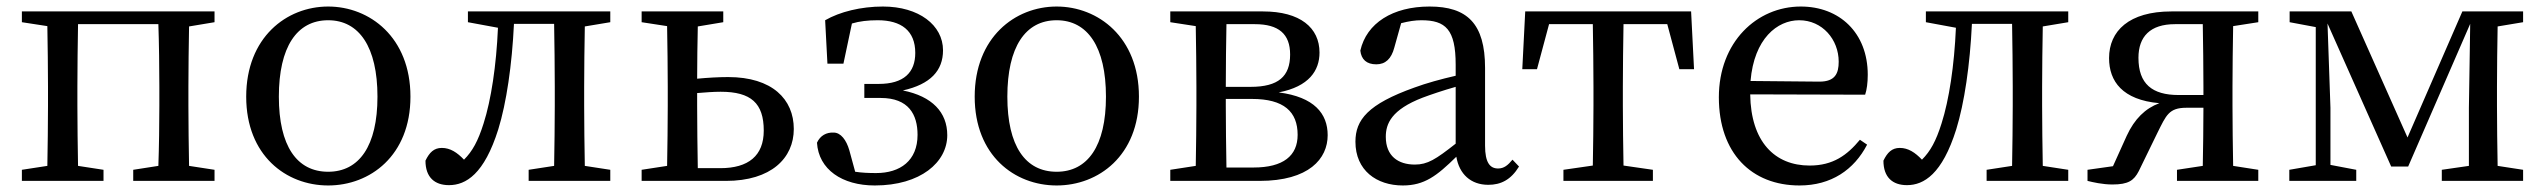

<svg xmlns="http://www.w3.org/2000/svg" viewBox="-20 -554 7794 588"><path d="M637 -486V-519H47V-486L125 -474C126 -418 127 -342 127 -289V-230C127 -177 126 -101 125 -46L47 -34V0H297V-34L219 -46C218 -101 217 -177 217 -230V-289C217 -344 218 -424 219 -480H465C467 -424 468 -344 468 -289V-230C468 -177 467 -101 465 -46L388 -34V0H637V-34L559 -46C558 -101 557 -177 557 -230V-289C557 -342 558 -418 559 -473Z M985 14C1113 14 1237 -77 1237 -258C1237 -440 1112 -534 985 -534C857 -534 734 -439 734 -258C734 -78 856 14 985 14ZM985 -28C889 -28 834 -107 834 -258C834 -410 889 -492 985 -492C1080 -492 1136 -410 1136 -258C1136 -107 1080 -28 985 -28Z M1849 -486V-519H1413V-486L1505 -469C1500 -353 1484 -248 1461 -176C1444 -122 1427 -91 1401 -65C1380 -87 1359 -101 1333 -101C1309 -101 1295 -87 1283 -62C1283 -11 1311 13 1355 13C1407 13 1463 -21 1506 -158C1531 -239 1548 -355 1554 -481H1677C1678 -425 1679 -344 1679 -289V-230C1679 -177 1678 -101 1677 -46L1599 -34V0H1849V-34L1771 -46C1770 -101 1769 -177 1769 -230V-289C1769 -342 1770 -418 1771 -473Z M2117 -39C2116 -95 2115 -175 2115 -230V-269C2139 -271 2165 -273 2187 -273C2280 -273 2319 -238 2319 -154C2319 -77 2272 -39 2186 -39ZM2195 -486V-519H1945V-486L2023 -474C2024 -418 2025 -342 2025 -289V-230C2025 -177 2024 -101 2023 -46L1945 -34V0H2203C2342 0 2411 -70 2411 -159C2411 -250 2345 -318 2210 -318C2181 -318 2147 -316 2115 -313C2115 -363 2116 -426 2117 -473Z M2514 -359H2563L2589 -482C2612 -489 2638 -492 2668 -492C2740 -492 2783 -460 2783 -392C2783 -332 2748 -297 2671 -297H2627V-254H2677C2763 -254 2790 -203 2790 -141C2790 -62 2737 -24 2663 -24C2639 -24 2619 -25 2599 -28L2581 -94C2572 -125 2555 -148 2533 -148C2511 -149 2492 -139 2482 -117C2487 -35 2559 14 2659 14C2799 14 2881 -57 2881 -140C2881 -210 2835 -259 2745 -277C2830 -296 2868 -338 2868 -400C2868 -477 2794 -534 2684 -534C2617 -534 2552 -518 2507 -492Z M3216 14C3344 14 3468 -77 3468 -258C3468 -440 3343 -534 3216 -534C3088 -534 2965 -439 2965 -258C2965 -78 3087 14 3216 14ZM3216 -28C3120 -28 3065 -107 3065 -258C3065 -410 3120 -492 3216 -492C3311 -492 3367 -410 3367 -258C3367 -107 3311 -28 3216 -28Z M3736 -41C3735 -97 3734 -176 3734 -230V-251H3814C3912 -251 3954 -212 3954 -141C3954 -77 3910 -41 3819 -41ZM3823 -480C3896 -480 3931 -450 3931 -387C3931 -320 3895 -288 3810 -288H3734C3734 -352 3735 -427 3736 -480ZM3564 -519V-486L3642 -474C3643 -418 3644 -342 3644 -289V-230C3644 -177 3643 -101 3642 -46L3564 -34V0H3837C3989 0 4046 -68 4046 -140C4046 -206 4005 -257 3896 -271C3989 -289 4021 -338 4021 -393C4021 -469 3962 -519 3848 -519Z M4438 -114C4377 -66 4352 -50 4313 -50C4262 -50 4224 -76 4224 -135C4224 -175 4241 -218 4337 -255C4361 -264 4399 -277 4438 -288ZM4612 -65C4598 -48 4586 -38 4568 -38C4543 -38 4528 -56 4528 -108V-346C4528 -482 4473 -534 4358 -534C4245 -534 4165 -483 4146 -399C4149 -372 4165 -357 4195 -357C4223 -357 4241 -374 4250 -408L4271 -483C4294 -489 4314 -492 4333 -492C4407 -492 4438 -464 4438 -356V-322C4394 -312 4347 -299 4312 -286C4169 -235 4131 -187 4131 -120C4131 -32 4196 14 4276 14C4342 14 4380 -15 4440 -74C4449 -21 4484 12 4538 12C4576 12 4607 -3 4632 -44Z M5086 -480 5123 -342H5168L5159 -519H4651L4642 -342H4687L4724 -480H4858C4859 -424 4860 -344 4860 -289V-230C4860 -177 4859 -102 4858 -47L4768 -34V0H5042V-34L4952 -47C4951 -102 4950 -177 4950 -230V-289C4950 -344 4951 -424 4952 -480Z M5341 -306C5352 -436 5423 -492 5490 -492C5561 -492 5611 -433 5611 -365C5611 -329 5600 -304 5552 -304ZM5692 -264C5697 -279 5700 -300 5700 -325C5700 -454 5613 -534 5495 -534C5360 -534 5244 -425 5244 -256C5244 -85 5344 14 5491 14C5588 14 5658 -34 5698 -111L5676 -126C5637 -79 5594 -47 5522 -47C5415 -47 5342 -120 5340 -265Z M6314 -486V-519H5878V-486L5970 -469C5965 -353 5949 -248 5926 -176C5909 -122 5892 -91 5866 -65C5845 -87 5824 -101 5798 -101C5774 -101 5760 -87 5748 -62C5748 -11 5776 13 5820 13C5872 13 5928 -21 5971 -158C5996 -239 6013 -355 6019 -481H6142C6143 -425 6144 -344 6144 -289V-230C6144 -177 6143 -101 6142 -46L6064 -34V0H6314V-34L6236 -46C6235 -101 6234 -177 6234 -230V-289C6234 -342 6235 -418 6236 -473Z M6652 -263C6571 -263 6529 -297 6529 -377C6529 -442 6565 -480 6641 -480H6726C6727 -424 6728 -344 6728 -289V-263ZM6896 -486V-519H6630C6500 -519 6439 -459 6439 -376C6439 -305 6480 -248 6593 -238C6550 -222 6517 -190 6493 -138L6451 -45L6373 -34V0C6389 4 6419 11 6449 11C6498 11 6515 -1 6530 -30L6587 -147C6614 -201 6622 -224 6676 -224H6728C6728 -169 6727 -98 6726 -46L6647 -34V0H6896V-34L6819 -46C6818 -101 6817 -177 6817 -230V-289C6817 -342 6818 -418 6819 -474Z M7707 -486V-519H7521L7353 -133L7181 -519H6992V-486L7072 -471V-48L6991 -34V0H7196V-34L7117 -49V-224L7108 -482L7303 -44H7355L7545 -481L7541 -224V-46L7458 -34V0H7707V-34L7629 -46C7628 -101 7627 -177 7627 -230V-289C7627 -342 7628 -418 7629 -473Z"/></svg>

Font: Noto Serif CJK JP Medium
Style: Regular
Weight: 500
Designer: Ryoko NISHIZUKA 西塚涼子 (kana & ideographs); Frank Grießhammer (Latin, Greek & Cyrillic); Wenlong ZHANG 张文龙 (bopomofo); San
Foundry: Adobe Systems Incorporated
Version: Version 1.000;PS 1;hotconv 16.6.53;makeotf.lib2.5.65590